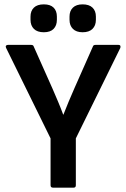

<svg xmlns="http://www.w3.org/2000/svg" viewBox="-20 -861 579 881"><path d="M223 0Q212 0 212 -11V-226L8 -641Q5 -647 7.5 -651Q10 -655 16 -655H123Q133 -655 135 -647L221 -454Q234 -424 246.5 -394.5Q259 -365 270 -335H271Q283 -365 295 -394.5Q307 -424 321 -455L406 -647Q408 -655 418 -655H524Q530 -655 532 -651Q534 -647 532 -641L328 -226V-11Q328 0 318 0ZM181 -713Q151 -713 135.5 -728.5Q120 -744 120 -770V-785Q120 -811 135.5 -826Q151 -841 181 -841Q211 -841 226 -826Q241 -811 241 -785V-770Q241 -744 226 -728.5Q211 -713 181 -713ZM359 -713Q330 -713 314.5 -728.5Q299 -744 299 -770V-785Q299 -811 314.5 -826Q330 -841 359 -841Q389 -841 404.5 -826Q420 -811 420 -785V-770Q420 -744 404.5 -728.5Q389 -713 359 -713Z"/></svg>

Font: Sofia Sans Semi Condensed
Style: Bold
Weight: 700
Designer: Botio Nikoltchev, Ani Petrova
Foundry: lettersoup
Version: Version 4.100; ttfautohint (v1.8.4.7-5d5b)